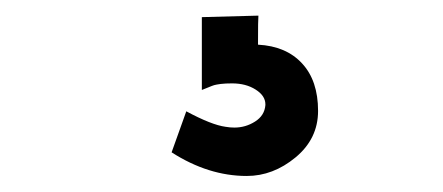

<svg xmlns="http://www.w3.org/2000/svg" viewBox="-20 -47 558 242"><path d="M305.7 -27.3Q305.2 -23.4 305.2 9.3Q340.8 11.2 360.8 33Q380.9 54.7 380.9 92.8Q380.9 127.9 352.5 151.4Q324.2 174.8 291 174.8Q242.7 174.8 196.3 145L214.8 93.3Q246.6 110.4 264.2 112.8Q270 113.8 275.4 113.8Q289.6 113.8 301.5 106.2Q313.5 98.6 314.5 85.4V84.5Q314.5 73.7 302.2 65.9Q290 58.1 272.5 58.1Q264.2 58.1 258.3 58.8Q252.4 59.6 250 60.3Q247.6 61 242.4 63.2Q237.3 65.4 234.4 66.4V-25.4Z"/></svg>

Font: Fantasque Sans Mono
Style: Regular
Weight: 400
Monospace: yes
Designer: Jany Belluz
Version: Version 1.8.0 ; ttfautohint (v1.8.2)